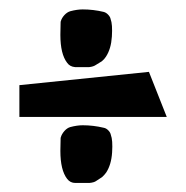

<svg xmlns="http://www.w3.org/2000/svg" viewBox="-20 -579 404 416"><path d="M302.7 -423.3 341.3 -325.7H22V-394.5ZM142.6 -433.6Q131.3 -434.6 125.5 -442.9Q110.8 -461.9 110.8 -503.4L111.3 -528.8V-529.3Q111.3 -532.2 111.8 -533.2Q113.8 -540 119.6 -546.4Q125.5 -552.7 132.3 -554.7Q147 -558.6 159.2 -558.6Q182.1 -558.6 204.6 -553.2Q210 -551.8 214.4 -547.1Q218.8 -542.5 219.7 -537.6Q224.1 -526.4 222.4 -499.8Q220.7 -473.1 209.5 -456.1Q206.1 -450.7 200.7 -446.3L188 -438.5Q182.6 -434.6 173.3 -433.6ZM204.6 -302.2Q210 -301.3 214.6 -296.6Q219.2 -292 220.2 -286.6Q224.6 -275.4 222.9 -248.8Q221.2 -222.2 210 -205.1Q206.1 -199.7 201.2 -195.3L188.5 -187Q184.1 -183.6 173.8 -182.6H143.1Q132.3 -182.6 125.5 -191.4Q110.8 -210.4 110.8 -252L111.3 -277.3V-277.8Q111.3 -280.8 111.8 -281.7Q113.8 -288.6 119.6 -295.2Q125.5 -301.8 132.3 -303.7Q147 -307.6 159.2 -307.6Q182.1 -307.6 204.6 -302.2Z"/></svg>

Font: Some Time Later
Style: Regular
Weight: 400
Version: Version 003.300